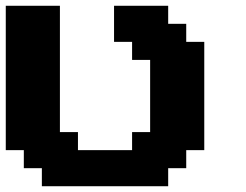

<svg xmlns="http://www.w3.org/2000/svg" viewBox="-20 -645 852 665"><path d="M125 0H562.5V-62.5H625V-125H687.5V-500H625V-562.5H562.5V-625H375V-500H437.5V-437.5H500V-187.5H437.5V-125H250V-187.5H187.5V-625H0V-125H62.5V-62.5H125Z"/></svg>

Font: Faithful 32x
Style: Semibold
Weight: 400
Foundry: Faithful Resource Pack
Version: Version 1.0; January 27, 2023